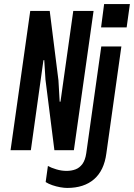

<svg xmlns="http://www.w3.org/2000/svg" viewBox="-20 -740 660 946"><path d="M32 0 129 -686H225L268 -344L274 -239H278L341 -686H441L344 0H248L204 -348L198 -444L194 -443L132 0ZM311 186Q296 186 276.5 182.5Q257 179 238 172.5Q219 166 205 157L216 78Q233 87 258 94.5Q283 102 308 102Q332 102 352 94.5Q372 87 386 68Q400 49 405 15L479 -511H578L504 16Q493 100 443.5 143Q394 186 311 186ZM478 -605 493 -720H620L604 -605Z"/></svg>

Font: Chivo Mono Medium
Style: Italic
Weight: 500
Italic angle: -8.05°
Monospace: yes
Designer: Hector Gatti
Foundry: Omnibus-Type
Version: Version 1.008